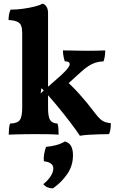

<svg xmlns="http://www.w3.org/2000/svg" viewBox="-20 -737 646 1055"><path d="M28 3Q28 -15 29.5 -30.5Q31 -46 35 -58Q75 -59 88.5 -77Q102 -95 102 -145V-556Q102 -580 96.5 -595Q91 -610 75 -617.5Q59 -625 27 -627Q27 -642 29.5 -656.5Q32 -671 38 -684Q72 -684 107.5 -689Q143 -694 172 -701.5Q201 -709 215 -717Q228 -712 236 -699.5Q244 -687 244 -664V-145Q244 -96 255 -78Q266 -60 296 -58Q300 -46 301 -29.5Q302 -13 302 3Q280 1 243 0.5Q206 0 168 0Q142 0 115 0.5Q88 1 65 1.5Q42 2 28 3ZM419 9Q398 -23 362.5 -69.5Q327 -116 286.5 -164.5Q246 -213 208 -253L203 -224L314 -322Q342 -348 352.5 -362Q363 -376 363 -384Q363 -392 357 -396Q351 -400 336 -400Q331 -415 328.5 -430Q326 -445 326 -460Q343 -460 366 -459.5Q389 -459 415 -458.5Q441 -458 464 -458Q487 -458 511.5 -458.5Q536 -459 558 -460Q558 -444 556 -429Q554 -414 549 -400Q525 -399 505.5 -393Q486 -387 466.5 -374.5Q447 -362 422 -339L336 -261L326 -309Q373 -268 415.5 -221Q458 -174 504 -113Q519 -93 531.5 -82Q544 -71 557 -66.5Q570 -62 589 -60Q589 -44 587 -28.5Q585 -13 579 0Q554 0 525.5 1Q497 2 469 3.5Q441 5 419 9ZM337 40Q360 47 370.5 65.5Q381 84 381 116Q381 174 349.5 219.5Q318 265 271 298Q237 298 218 275Q246 252 259.5 229.5Q273 207 273 189Q273 155 221 149Q219 132 222.5 110Q226 88 233 70Q265 67 291.5 59.5Q318 52 337 40Z"/></svg>

Font: Vollkorn
Style: Bold
Weight: 700
Designer: Friedrich Althausen
Foundry: Friedrich Althausen
Version: Version 5.000